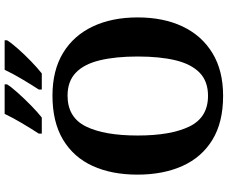

<svg xmlns="http://www.w3.org/2000/svg" viewBox="-97 -874 981 827"><g transform="rotate(-90 393.5 -460.5)"><path d="M394.2 10Q280.1 10 204.9 -36Q129.6 -82 92.2 -165Q54.8 -248 54.8 -359Q54.8 -470 92.2 -552Q129.6 -634 205.4 -679.5Q281.2 -725 395.2 -725Q503.7 -725 578.8 -679.5Q653.8 -634 692.9 -551.5Q732 -469 732 -358Q732 -247 692.9 -164.5Q653.8 -82 578.4 -36Q503 10 394.2 10ZM394.2 -55Q456.8 -55 493.9 -91.2Q531 -127.4 547.3 -194.9Q563.6 -262.5 563.6 -358Q563.6 -453.5 547.2 -521.2Q530.9 -588.9 493.9 -624.4Q456.8 -660 395.2 -660Q301.3 -660 262.3 -580.9Q223.3 -501.8 223.3 -358Q223.3 -215.2 262.2 -135.1Q301.2 -55 394.2 -55ZM421.4 -784Q442.4 -816 466.4 -856.5Q490.4 -897 506.4 -931H633.7V-921Q623.7 -904 598.2 -875Q572.7 -846 543.2 -817.5Q513.7 -789 490.7 -771H421.4ZM231.5 -784Q252.5 -816 276.5 -856.5Q300.5 -897 316.5 -931H443.8V-921Q433.8 -904 407.8 -875Q381.8 -846 352.8 -817.5Q323.8 -789 300.8 -771H231.5Z"/></g></svg>

Font: Noto Serif Gurmukhi
Style: Regular
Weight: 400
Designer: Vaibhav Singh and the Monotype Design Team
Foundry: Monotype Imaging Inc.
Version: Version 2.003